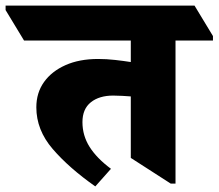

<svg xmlns="http://www.w3.org/2000/svg" viewBox="-94 -647 782 687"><path d="M247 20Q153 -46 94.5 -114Q36 -182 36 -263Q36 -315 63.5 -353.5Q91 -392 140.5 -414Q190 -436 257 -436Q287 -436 318 -432.5Q349 -429 374 -425V-502H-8L-74 -611V-627H602L668 -518V-502H534V10H517L374 -82V-302Q360 -303 343.5 -304Q327 -305 311 -305Q261 -305 231 -281Q201 -257 201 -210Q201 -162 226.5 -121.5Q252 -81 303 -43Z"/></svg>

Font: Noto Serif Devanagari Black
Style: Regular
Weight: 900
Designer: Universal Thirst, Indian Type Foundry and the Monotype Design Team
Foundry: Monotype Imaging Inc.
Version: Version 2.004; ttfautohint (v1.8.4.7-5d5b)